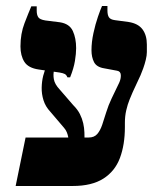

<svg xmlns="http://www.w3.org/2000/svg" viewBox="-20 -618 535 638"><path d="M32 0 65 -161H274Q293 -161 303 -172.5Q313 -184 319.5 -203Q326 -222 333 -245Q340 -268 351 -291L376 -343Q382 -356 381.5 -368.5Q381 -381 369 -383L326 -391Q301 -395 292.5 -411.5Q284 -428 284 -451Q284 -478 290.5 -508Q297 -538 305.5 -562.5Q314 -587 319 -598H337V-583Q337 -568 342 -560.5Q347 -553 362 -551L407 -545Q439 -540 453.5 -520.5Q468 -501 468 -470V-445Q468 -434 464.5 -419.5Q461 -405 456 -391Q451 -377 447 -368L421 -312Q417 -303 410.5 -287Q404 -271 399.5 -251.5Q395 -232 395 -210V-196Q395 -137 378.5 -93Q362 -49 323.5 -24.5Q285 0 222 0ZM208 -147Q208 -156 206.5 -163.5Q205 -171 202 -178.5Q199 -186 193 -193L147 -247Q131 -264 124.5 -285Q118 -306 118.5 -327Q119 -348 123.5 -366Q128 -384 134 -394L160 -387Q156 -371 159 -354.5Q162 -338 178 -321L223 -269Q238 -254 245.5 -239Q253 -224 256.5 -208.5Q260 -193 260.5 -177.5Q261 -162 261 -147ZM204 -361Q201 -369 195.5 -372Q190 -375 178 -377L109 -387Q74 -392 61 -412.5Q48 -433 48 -464Q48 -506 61.5 -541Q75 -576 84 -597H102V-582Q102 -569 107 -561Q112 -553 131 -550L179 -544Q211 -539 222 -515Q233 -491 233 -458Q233 -440 229 -415.5Q225 -391 213 -361Z"/></svg>

Font: Frank Ruhl Libre
Style: Bold
Weight: 700
Designer: Yanek Iontef
Foundry: Fontef
Version: Version 6.004